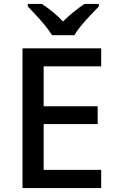

<svg xmlns="http://www.w3.org/2000/svg" viewBox="-20 -961 597 981"><path d="M497 0H95V-714H497V-622H203V-418H479V-327H203V-93H497ZM246 -781Q232 -804 210 -831Q188 -858 164 -883.5Q140 -909 122 -928V-941H194Q220 -924 248.5 -901Q277 -878 302 -851Q329 -878 357.5 -901Q386 -924 412 -941H485V-928Q467 -909 442.5 -883.5Q418 -858 395.5 -831Q373 -804 360 -781Z"/></svg>

Font: Noto Sans Vithkuqi Medium
Style: Regular
Weight: 500
Version: Version 1.001